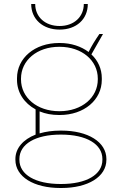

<svg xmlns="http://www.w3.org/2000/svg" viewBox="-20 -740 594 960"><path d="M136 -720C136 -644 194 -592 278 -592C362 -592 419 -644 419 -720H399C399 -656 350 -610 278 -610C206 -610 156 -655 156 -720ZM65 -341C65 -277 101 -224 158 -193V-67C96 -43 57 1 57 55V59C57 144 149 200 282 200H287C420 200 512 144 512 59V55C512 -30 420 -87 287 -87H282C244 -87 208 -82 178 -73V-183C207 -171 239 -165 275 -165H279C400 -165 489 -240 489 -341V-349C489 -396 470 -437 437 -468L495 -570H477C453 -535 439 -512 423 -480C386 -508 336 -525 279 -525H275C154 -525 65 -450 65 -349ZM85 -347C85 -438 165 -506 276 -506H278C389 -506 469 -438 469 -347V-343C469 -252 389 -184 278 -184H276C165 -184 85 -252 85 -343ZM77 55C77 -20 158 -67 283 -67H286C411 -67 492 -20 492 55V59C492 134 411 180 286 180H283C158 180 77 134 77 59Z"/></svg>

Font: Fixel Display Thin
Style: Regular
Weight: 100
Designer: AlfaBravo + MacPaw
Foundry: Kyrylo Tkachov, Marchela Mozhyna, Serhii Makarenko, Maria Weinstein, Zakhar Kryvoshyya
Version: Version 1.211